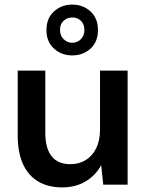

<svg xmlns="http://www.w3.org/2000/svg" viewBox="-20 -803 641 835"><path d="M250 12Q190 12 146.5 -13.5Q103 -39 80 -89.5Q57 -140 57 -214V-496H177V-226Q177 -159 204 -124Q231 -89 287 -89Q324 -89 353 -107Q382 -125 398.5 -158.5Q415 -192 415 -240V-496H535V0H429L420 -85Q397 -41 353 -14.5Q309 12 250 12ZM294 -562Q248 -562 215 -591.5Q182 -621 182 -672Q182 -724 215 -753.5Q248 -783 294 -783Q341 -783 373.5 -753.5Q406 -724 406 -672Q406 -621 373.5 -591.5Q341 -562 294 -562ZM294 -617Q316 -617 331.5 -632.5Q347 -648 347 -672Q347 -698 332 -712.5Q317 -727 294 -727Q273 -727 257 -713Q241 -699 241 -673Q241 -648 257 -632.5Q273 -617 294 -617Z"/></svg>

Font: DM Sans 24pt SemiBold
Style: Regular
Weight: 600
Designer: Colophon Foundry, Jonny Pinhorn
Foundry: Colophon Foundry
Version: Version 4.004;gftools[0.9.30]